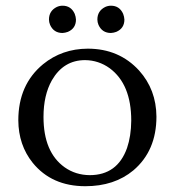

<svg xmlns="http://www.w3.org/2000/svg" viewBox="-20 -640 610 670"><path d="M276.9 -430.2Q201.7 -430.2 161.1 -359.9Q131.8 -308.1 131.8 -231.9Q131.8 -108.9 205.6 -56.2Q243.7 -29.3 293 -28.8Q389.6 -28.8 423.3 -123.5Q437.5 -165 438 -219.2Q438 -346.2 362.8 -401.9Q324.2 -429.7 276.9 -430.2ZM525.9 -232.9Q525.9 -113.8 445.3 -45.4Q378.9 9.8 277.8 9.8Q160.6 9.8 94.2 -71.8Q44.4 -133.8 43.9 -220.2Q43.9 -344.7 130.4 -416Q196.3 -469.7 286.1 -470.2Q395.5 -470.2 465.3 -394Q525.4 -327.1 525.9 -232.9ZM150.9 -571.8Q150.9 -602.1 178.2 -615.7Q188 -620.1 198.2 -620.1Q228 -620.1 240.7 -591.8Q244.6 -581.5 245.1 -571.8Q245.1 -541 216.8 -528.8Q207.5 -525.4 198.2 -524.9Q167.5 -524.9 154.8 -553.2Q150.9 -562.5 150.9 -571.8ZM319.8 -571.8Q319.8 -602.1 347.2 -615.7Q356.9 -620.1 367.2 -620.1Q397 -620.1 409.7 -591.8Q413.6 -581.5 414.1 -571.8Q414.1 -541 385.7 -528.8Q376.5 -525.4 367.2 -524.9Q336.4 -524.9 323.7 -553.2Q319.8 -562.5 319.8 -571.8Z"/></svg>

Font: Linux Biolinum Capitals O
Style: Small Caps
Weight: 400
Designer: Philipp H. Poll
Foundry: Philipp H. Poll
Version: Version 1.0.4